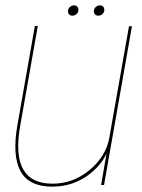

<svg xmlns="http://www.w3.org/2000/svg" viewBox="-20 -690 531 716"><path d="M357 0H368L472 -592H461L377 -116ZM121 -593H110L45 -224Q25 -110 56.2 -52Q87.5 6 175 6Q255.5 6 316.8 -43Q378 -92 389.5 -156.5L388.5 -180Q376 -107.5 314.5 -56.2Q253 -5 176 -5Q96.5 -5 66.2 -59Q36 -113 55.5 -222ZM250 -631.5Q258.5 -631.5 265.5 -637.8Q272.5 -644 272.5 -653.5Q272.5 -661 267.8 -665.5Q263 -670 256 -670Q247.5 -670 240.5 -663.8Q233.5 -657.5 233.5 -648Q233.5 -640.5 238 -636Q242.5 -631.5 250 -631.5ZM346.5 -631.5Q355.5 -631.5 362.2 -637.8Q369 -644 369 -653.5Q369 -661 364.5 -665.5Q360 -670 352.5 -670Q344 -670 337 -663.8Q330 -657.5 330 -648Q330 -640.5 334.8 -636Q339.5 -631.5 346.5 -631.5Z"/></svg>

Font: Anybody Thin
Style: Italic
Weight: 100
Italic angle: -10°
Designer: Tyler Finck
Foundry: Etcetera Type Company
Version: Version 1.114;gftools[0.9.25]